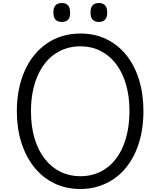

<svg xmlns="http://www.w3.org/2000/svg" viewBox="-20 -1238 1067 1277"><path d="M515 19Q418 19 340.5 -19Q263 -57 207.5 -126Q152 -195 122 -290Q92 -385 92 -499Q92 -575 105.5 -642.5Q119 -710 144.5 -767.5Q170 -825 207 -870.5Q244 -916 291 -948.5Q338 -981 394.5 -998Q451 -1015 515 -1015Q611 -1015 688 -977.5Q765 -940 820.5 -871Q876 -802 905 -707Q934 -612 934 -499Q934 -423 921 -355Q908 -287 882.5 -229.5Q857 -172 820.5 -126Q784 -80 737 -48Q690 -16 634.5 1.5Q579 19 515 19ZM515 -66Q563 -66 605.5 -79Q648 -92 684.5 -117.5Q721 -143 750 -180.5Q779 -218 799 -266Q819 -314 830 -372.5Q841 -431 841 -499Q841 -600 817 -680Q793 -760 749.5 -815.5Q706 -871 646.5 -900.5Q587 -930 515 -930Q467 -930 424 -917Q381 -904 344 -878.5Q307 -853 278 -815.5Q249 -778 228.5 -730Q208 -682 197 -624Q186 -566 186 -499Q186 -397 210 -317Q234 -237 278 -181Q322 -125 382 -95.5Q442 -66 515 -66ZM391 -1092Q363 -1092 349 -1107.5Q335 -1123 335 -1155Q335 -1187 349 -1202.5Q363 -1218 391 -1218Q419 -1218 432.5 -1202.5Q446 -1187 446 -1155Q448 -1123 433.5 -1107.5Q419 -1092 391 -1092ZM638 -1092Q610 -1092 596 -1107.5Q582 -1123 582 -1155Q582 -1187 596 -1202.5Q610 -1218 638 -1218Q665 -1218 679 -1202.5Q693 -1187 693 -1155Q694 -1124 679.5 -1108Q665 -1092 638 -1092Z"/></svg>

Font: Playwrite ES Deco
Style: Regular
Weight: 400
Designer: Veronika Burian, José Scaglione
Foundry: TypeTogether
Version: Version 1.002